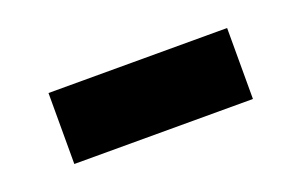

<svg xmlns="http://www.w3.org/2000/svg" viewBox="-34 -701 470 300"><g transform="rotate(-20 201.5 -551.0)"><path d="M53 -610H350V-492H53Z"/></g></svg>

Font: IBM Plex Sans Hebrew
Style: Bold
Weight: 700
Designer: Mike Abbink, Paul van der Laan, Pieter van Rosmalen, Yanek Iontef
Foundry: Bold Monday
Version: Version 1.2